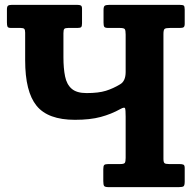

<svg xmlns="http://www.w3.org/2000/svg" viewBox="-20 -770 802 790"><path d="M497 -628Q497 -645 493.5 -650Q490 -655 473 -655H425Q412 -655 409 -659.8Q406 -664.5 406 -677V-729Q406 -743.5 411.5 -746.8Q417 -750 430.5 -750H718.5Q732 -750 736 -747Q740 -744 740 -730.5V-672.5Q740 -661 735.5 -658Q731 -655 720 -655H680Q662.5 -655 657.5 -651.2Q652.5 -647.5 652.5 -630V-116.5Q652.5 -102.5 656.8 -98.8Q661 -95 675.5 -95H718.5Q729.5 -95 734.8 -92.5Q740 -90 740 -78.5V-23.5Q740 -7 735.2 -3.5Q730.5 0 715 0H427.5Q412 0 408.5 -4.8Q405 -9.5 405 -25V-74Q405 -87.5 409 -91.2Q413 -95 426 -95H475Q490.5 -95 493.8 -100.2Q497 -105.5 497 -120.5V-290Q497 -318.5 494.5 -324.5Q492 -330.5 475.5 -321.5Q438 -300.5 394.5 -288.8Q351 -277 288.5 -277Q177.5 -277 130.5 -334.8Q83.5 -392.5 83.5 -522V-635.5Q83.5 -647.5 79.8 -651.2Q76 -655 64.5 -655H26Q13.5 -655 11 -660Q8.5 -665 8.5 -678V-731Q8.5 -743 13 -746.5Q17.5 -750 28.5 -750H297.5Q307.5 -750 312.5 -747.5Q317.5 -745 317.5 -734V-674Q317.5 -662 314 -658.5Q310.5 -655 299 -655H260.5Q248 -655 244.5 -651Q241 -647 241 -633.5V-534.5Q241 -488.5 247.8 -455.5Q254.5 -422.5 275 -404.8Q295.5 -387 336 -387Q385.5 -387 415.8 -396.5Q446 -406 474 -423Q497 -436 497 -474Z"/></svg>

Font: Besley* Narrow
Style: Bold
Weight: 700
Width: 4
Designer: Owen Earl
Foundry: indestructible type*
Version: Version 3.000; ttfautohint (v1.8.3)